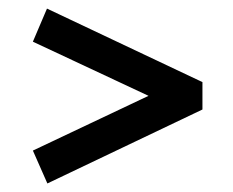

<svg xmlns="http://www.w3.org/2000/svg" viewBox="-20 -454 540 445"><path d="M56.2 -105 324.2 -231.9 56.2 -357.4 88.9 -434.1 449.2 -263.7V-200.2L89.8 -28.8Z"/></svg>

Font: Vesper Libre Medium
Style: Regular
Weight: 500
Designer: Robert Keller & Kimya Gandhi
Foundry: Mota Italic
Version: Version 1.058